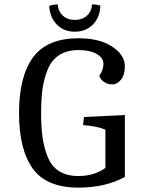

<svg xmlns="http://www.w3.org/2000/svg" viewBox="-20 -851 651 878"><path d="M339 7Q192 7 129.5 -80.5Q67 -168 67 -334Q67 -500 130.5 -588Q194 -676 340 -676Q455 -676 516 -620Q551 -588 551 -548.5Q551 -509 533.5 -487Q516 -465 494 -465Q472 -465 456 -476Q440 -487 434 -504Q453 -532 453 -559.5Q453 -587 421.5 -604.5Q390 -622 338.5 -622Q287 -622 251.5 -599.5Q216 -577 198.5 -534Q181 -491 174.5 -444.5Q168 -398 168 -334Q168 -270 174.5 -223.5Q181 -177 198 -134Q233 -46 339 -46Q410 -46 462 -83V-258Q425 -274 360 -279L364 -316L551 -325V-42Q462 7 339 7ZM205 -824Q226 -831 244 -831Q246 -799 267.5 -779.5Q289 -760 322.5 -760Q356 -760 377.5 -779.5Q399 -799 401 -831Q423 -831 439 -825Q437 -771 404.5 -738.5Q372 -706 322 -706Q272 -706 240 -738.5Q208 -771 205 -824Z"/></svg>

Font: Caladea
Style: Regular
Weight: 400
Designer: Carolina Giovagnoli and Andres Torresi
Foundry: Carolina Giovagnoli and Andres Torresi
Version: Version 1.002